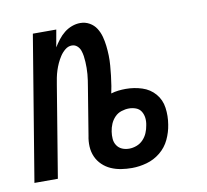

<svg xmlns="http://www.w3.org/2000/svg" viewBox="-65 -599 730 678"><g transform="rotate(-10 300.0 -260.0)"><path d="M356 8Q336 8 317 5Q298 2 281 -5.5Q264 -13 250.5 -26Q237 -39 229.5 -56Q222 -73 221 -92.5Q220 -112 224 -131L252 -302Q254 -313 255.5 -324Q257 -335 258 -346Q259 -357 259 -368Q259 -379 258.5 -389.5Q258 -400 256.5 -410.5Q255 -421 251.5 -431Q248 -441 240 -448Q232 -455 221 -455Q208 -455 197 -446Q186 -437 178.5 -425.5Q171 -414 165.5 -402Q160 -390 156 -377.5Q152 -365 149.5 -352.5Q147 -340 145 -327L91 0H7L93 -520H177L166 -458Q174 -471 184 -484Q194 -497 206.5 -507Q219 -517 234 -522.5Q249 -528 264 -528Q282 -528 297 -519.5Q312 -511 321 -497Q330 -483 334.5 -466.5Q339 -450 341 -432.5Q343 -415 343.5 -397.5Q344 -380 342.5 -362Q341 -344 339 -326Q337 -308 334 -290L329 -264Q342 -268 355.5 -269.5Q369 -271 382 -271Q412 -271 440 -262Q468 -253 486.5 -231.5Q505 -210 509 -180.5Q513 -151 508 -121Q504 -94 492 -68.5Q480 -43 458 -25Q436 -7 409 0.5Q382 8 356 8ZM358 -61Q371 -61 384.5 -66Q398 -71 408 -81.5Q418 -92 423.5 -105Q429 -118 431 -131Q434 -145 432.5 -158Q431 -171 424.5 -181.5Q418 -192 406 -196.5Q394 -201 381 -201Q368 -201 354 -196.5Q340 -192 330 -181.5Q320 -171 314.5 -158Q309 -145 307 -131Q305 -118 306 -105Q307 -92 314 -81.5Q321 -71 332.5 -66Q344 -61 358 -61Z"/></g></svg>

Font: Iosevka SS04 Extended
Style: Italic
Weight: 400
Width: 7
Italic angle: -9°
Monospace: yes
Designer: Belleve Invis
Foundry: Belleve Invis
Version: Version 19.0.0; ttfautohint (v1.8.4)